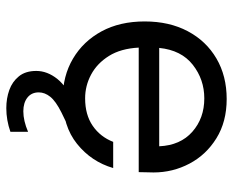

<svg xmlns="http://www.w3.org/2000/svg" viewBox="-85 -463 739 609"><g transform="rotate(90 284.5 -158.5)"><path d="M292 12Q221 12 166 -20.5Q111 -53 79.5 -111Q48 -169 48 -248Q48 -326 79 -384.5Q110 -443 165.5 -475.5Q221 -508 294 -508Q366 -508 418.5 -475.5Q471 -443 499 -390Q527 -337 527 -276Q527 -265 526.5 -254Q526 -243 526 -229H131Q134 -172 157.5 -134.5Q181 -97 216.5 -78Q252 -59 292 -59Q344 -59 379 -83Q414 -107 430 -148H513Q493 -79 436.5 -33.5Q380 12 292 12ZM292 -437Q232 -437 185.5 -400.5Q139 -364 132 -294H444Q441 -361 398 -399Q355 -437 292 -437ZM323 191Q292 191 265.5 181.5Q239 172 222 151Q205 130 205 96Q205 61 230.5 29Q256 -3 321 -32L373 -55L395 -12L337 16Q301 34 287 51.5Q273 69 273 88Q273 111 289.5 124Q306 137 333 137Q363 137 398 122V178Q361 191 323 191Z"/></g></svg>

Font: DeepMind Sans
Style: Regular
Weight: 400
Designer: Jonny Pinhorn / Modifications: Colophon Foundry
Foundry: Colophon Foundry
Version: Version 1.002; ttfautohint (v1.8.2)